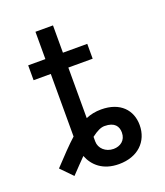

<svg xmlns="http://www.w3.org/2000/svg" viewBox="-129 -764 741 863"><g transform="rotate(-20 242.0 -332.0)"><path d="M142 -676.1V-545.5H59.7V-474.4H142V-175.1C110.4 -146.7 75.3 -109.7 31.2 -62.5L85.2 -7.1C111.2 -34.4 133.5 -57.9 153.4 -77.8C172.6 -28.8 215.6 11.4 292.6 11.4C382.8 11.4 438.9 -43.7 438.9 -122.2C438.9 -193.2 391.3 -247.2 299.7 -247.2C272.7 -247.2 248.9 -242.5 225.9 -232.6V-474.4H342.3V-545.5H225.9V-676.1ZM225.9 -120.7V-143.1C252.5 -163.4 271.7 -171.9 288.4 -171.9C337.4 -171.9 352.3 -146.7 352.3 -117.9C352.3 -79.9 324.2 -61.1 292.6 -61.1C254.6 -61.1 225.9 -88.1 225.9 -120.7Z"/></g></svg>

Font: Margiela Sans
Style: Regular
Weight: 400
Designer: Stefan Endress, Andreas Faust
Version: Version 1.100;FEAKit 1.0